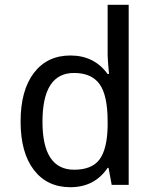

<svg xmlns="http://www.w3.org/2000/svg" viewBox="-20 -780 640 810"><path d="M438 -71.8H434.1Q378.9 9.8 276.9 9.8Q178.7 9.8 122.8 -63.2Q66.9 -136.2 66.9 -267.1Q66.9 -398.9 123 -472.4Q179.2 -545.9 276.9 -545.9Q377.4 -545.9 434.1 -467.8H439.9Q434.1 -530.8 434.1 -546.9V-759.8H522.9V0H451.2ZM434.1 -247.1V-267.1Q434.1 -377.9 400.1 -425Q366.2 -472.2 292 -472.2Q159.2 -472.2 159.2 -266.1Q159.2 -64 293 -64Q367.2 -64 399.7 -107.2Q432.1 -150.4 434.1 -247.1Z"/></svg>

Font: TypoPRO Noto Mono
Style: Regular
Weight: 400
Designer: Monotype Design Team
Foundry: Monotype Imaging Inc.
Version: Version 1.00